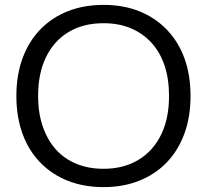

<svg xmlns="http://www.w3.org/2000/svg" viewBox="-20 -757 847 786"><path d="M404 9Q323 9 257.5 -17Q192 -43 144.5 -92Q97 -141 72 -210Q47 -279 47 -364Q47 -450 72.5 -519Q98 -588 145 -636.5Q192 -685 257.5 -711Q323 -737 404 -737Q485 -737 550 -711Q615 -685 662.5 -636Q710 -587 735 -518.5Q760 -450 760 -364Q760 -278 734.5 -209Q709 -140 662 -91.5Q615 -43 549.5 -17Q484 9 404 9ZM404 -66Q486 -66 546.5 -102.5Q607 -139 639.5 -205.5Q672 -272 672 -364Q672 -434 653.5 -489Q635 -544 599.5 -582.5Q564 -621 515 -641.5Q466 -662 404 -662Q321 -662 261 -626Q201 -590 168.5 -523.5Q136 -457 136 -364Q136 -295 155 -239.5Q174 -184 208.5 -145.5Q243 -107 292.5 -86.5Q342 -66 404 -66Z"/></svg>

Font: Mona Sans ExtraLight
Style: Regular
Weight: 400
Version: Version 2.000